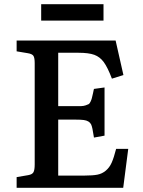

<svg xmlns="http://www.w3.org/2000/svg" viewBox="-20 -893 678 913"><path d="M175.8 -794.9V-873H472.2V-794.9ZM59.1 0V-50.8L113.8 -60.1Q133.8 -63.5 139.4 -74.5Q145 -85.4 145 -110.8V-592.8Q145 -617.2 139.2 -627Q133.3 -636.7 111.8 -640.1L59.1 -648.9V-700.2H529.8L566.9 -536.1L512.2 -519Q491.7 -572.8 473.4 -597.7Q455.1 -622.6 428.5 -632.3Q401.9 -642.1 353 -642.1H256.8V-388.2H334Q354.5 -388.2 366 -388.4Q377.4 -388.7 387.5 -392.1Q397.5 -395.5 401.9 -397.9Q406.2 -400.4 410.6 -409.7Q415 -418.9 416.7 -426Q418.5 -433.1 422.4 -450.2Q423.3 -454.6 423.8 -456.8Q424.3 -459 425 -462.9Q425.8 -466.8 426.8 -470.2L477.1 -477.1V-248L426.8 -238.8Q419.4 -290 413.1 -301.8Q404.3 -318.8 378.4 -322.3Q365.2 -324.2 338.9 -324.2H256.8V-58.1H382.8Q420.9 -58.1 443.4 -62.5Q465.8 -66.9 483.4 -81.8Q501 -96.7 511.2 -119.9Q521.5 -143.1 532.2 -185.1H589.8L565.9 0Z"/></svg>

Font: Literata Book Medium
Style: Regular
Weight: 500
Designer: Latin by Veronika Burian and Jose Scaglione. Greek by Irene Vlachou. Cyrillic by Vera Evstafieva
Foundry: TypeTogether
Version: Version 2.003;PS 002.003;hotconv 1.0.88;makeotf.lib2.5.64775